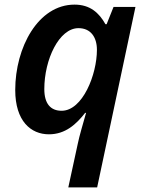

<svg xmlns="http://www.w3.org/2000/svg" viewBox="-20 -572 628 832"><path d="M317 51 276 240H401L567 -542H472L442 -467H437C409 -517 370 -552 303 -552C145 -552 46 -366 46 -182C46 -47 114 10 192 10C263 10 310 -33 349 -83H353C342 -44 323 20 317 51ZM247 -92C199 -92 172 -123 172 -186C172 -314 236 -450 320 -450C373 -450 400 -411 400 -356C400 -249 338 -92 247 -92Z"/></svg>

Font: Noto Sans SemiBold
Style: Italic
Weight: 600
Italic angle: -12°
Designer: Monotype Design Team
Foundry: Monotype Imaging Inc.
Version: Version 2.013